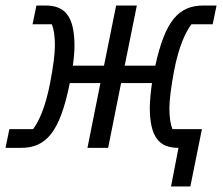

<svg xmlns="http://www.w3.org/2000/svg" viewBox="-30 -536 809 696"><path d="M590 140H660L702 -68H595C588 -86 584 -110 584 -144C584 -172 590 -221 601 -279C618 -369 644 -422 664 -448H741L755 -516H708C618 -516 569 -462 533 -298H422L466 -516H391L347 -298H234C238 -324 240 -353 240 -369C240 -481 203 -516 134 -516H102L88 -448H158C165 -430 169 -406 169 -372C169 -340 163 -295 152 -237C135 -147 110 -94 90 -68H4L-10 0H46C136 0 187 -55 223 -235H334L287 0H362L409 -235H521C517 -211 513 -165 513 -147C513 -36 549 0 617 0Z"/></svg>

Font: Braiins Sans
Style: Italic
Weight: 400
Italic angle: -11.31°
Designer: Mike Abbink, Paul van der Laan, Pieter van Rosmalen, Jiri Chlebus, Lubos Buracinsky
Foundry: Bold Monday, Sudetype
Version: Version 1.000;hotconv 1.0.109;makeotfexe 2.5.65596